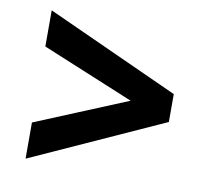

<svg xmlns="http://www.w3.org/2000/svg" viewBox="-61 -538 662 617"><g transform="rotate(10 270.0 -230.0)"><path d="M493 -275V-184L60 12V-106L428 -258V-202L60 -354V-472Z"/></g></svg>

Font: Ysabeau Office ExtraBold
Style: Italic
Weight: 800
Italic angle: -12°
Designer: Christian Thalmann (Catharsis Fonts)
Version: Version 2.001;gftools[0.9.30]; featfreeze: tnum,lnum,ss02